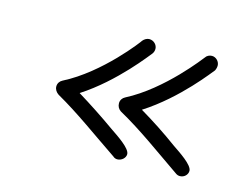

<svg xmlns="http://www.w3.org/2000/svg" viewBox="-54 -341 545 435"><g transform="rotate(15 219.0 -124.0)"><path d="M268 0C268 -14 235 -35 219 -46C188 -68 159 -87 128 -106C204 -155 261 -232 264 -235C267 -239 268 -243 268 -247C268 -256 260 -265 249 -265C244 -265 238 -262 234 -257C234 -256 166 -165 83 -123C77 -120 73 -114 73 -107C73 -100 77 -94 83 -90C136 -60 184 -24 239 13C242 16 246 17 249 17C259 17 268 9 268 0ZM414 0C414 -14 381 -35 365 -46C335 -68 306 -87 274 -106C351 -155 408 -232 411 -235C413 -239 414 -243 414 -247C414 -256 406 -265 396 -265C390 -265 384 -262 381 -257C380 -256 312 -165 230 -123C224 -120 220 -114 220 -107C220 -100 223 -94 229 -90C283 -60 331 -24 385 13C389 16 392 17 396 17C406 17 414 9 414 0Z"/></g></svg>

Font: Sacramento
Style: Regular
Weight: 400
Designer: Astigmatic (AOETI)
Foundry: Astigmatic (AOETI)
Version: Version 1.000